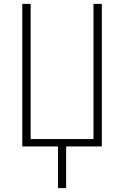

<svg xmlns="http://www.w3.org/2000/svg" viewBox="-20 -755 640 990"><path d="M279 215V0H95V-735H138V-38H462V-735H505V0H321V215Z"/></svg>

Font: Iosevka Aile Extralight
Style: Regular
Weight: 200
Designer: Belleve Invis
Foundry: Belleve Invis
Version: Version 31.1.0; ttfautohint (v1.8.4)